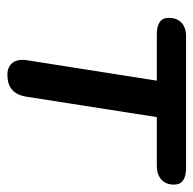

<svg xmlns="http://www.w3.org/2000/svg" viewBox="-22 -506 535 532"><g transform="rotate(90 246.0 -240.5)"><path d="M188 7Q165 7 154 -8Q143 -23 148 -51L204 -407H76Q30 -407 30 -440Q30 -463 43.5 -475.5Q57 -488 81 -488H446Q492 -488 492 -455Q492 -432 478 -419.5Q464 -407 440 -407H305L248 -43Q239 7 188 7Z"/></g></svg>

Font: Nunito SemiBold
Style: Italic
Weight: 600
Italic angle: -9°
Designer: Vernon Adams
Foundry: Vernon Adams
Version: Version 3.601; ttfautohint (v1.8.2.53-6de2)